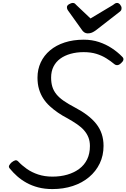

<svg xmlns="http://www.w3.org/2000/svg" viewBox="-20 -1271 863 1311"><path d="M338 20Q285 20 241 8.5Q197 -3 161 -23Q125 -43 97 -68Q69 -93 47 -120Q37 -131 43 -142Q49 -153 59 -162Q73 -173 83.5 -176Q94 -179 104 -169Q129 -142 163 -118Q197 -94 241 -79.5Q285 -65 338 -65Q393 -65 439.5 -78.5Q486 -92 521 -118Q556 -144 575 -183Q594 -222 594 -274Q594 -306 584 -332Q574 -358 554.5 -380.5Q535 -403 506.5 -422.5Q478 -442 441 -463Q406 -481 375.5 -502Q345 -523 319.5 -546.5Q294 -570 275.5 -598.5Q257 -627 246.5 -662Q236 -697 236 -741Q236 -797 258 -844.5Q280 -892 321.5 -927Q363 -962 421.5 -981Q480 -1000 552 -1000Q608 -1000 656 -984Q704 -968 744 -941.5Q784 -915 814 -884Q825 -874 822.5 -862.5Q820 -851 806 -839Q795 -828 783 -826.5Q771 -825 761 -833Q736 -854 705.5 -873Q675 -892 637.5 -903.5Q600 -915 551 -915Q503 -915 462 -903.5Q421 -892 391.5 -870.5Q362 -849 345.5 -816.5Q329 -784 329 -741Q329 -706 337.5 -678.5Q346 -651 365 -627.5Q384 -604 415 -582.5Q446 -561 490 -538Q538 -513 575 -485Q612 -457 637 -425.5Q662 -394 674.5 -356.5Q687 -319 687 -275Q687 -209 661 -155Q635 -101 588 -61.5Q541 -22 477 -1Q413 20 338 20ZM779 -1251Q791 -1251 800.5 -1239Q810 -1227 810 -1216Q810 -1206 807 -1201Q804 -1196 799 -1192L637 -1066Q621 -1054 608 -1048.5Q595 -1043 579 -1043Q566 -1043 555.5 -1050Q545 -1057 537 -1070L444 -1200Q439 -1208 438 -1213Q437 -1218 437 -1222Q437 -1234 452 -1242.5Q467 -1251 476 -1251Q487 -1251 492 -1246Q497 -1241 503 -1235L598 -1145L750 -1236Q756 -1240 763 -1245.5Q770 -1251 779 -1251Z"/></svg>

Font: Playwrite CZ
Style: Regular
Weight: 400
Designer: Veronika Burian, José Scaglione
Foundry: TypeTogether
Version: Version 1.002